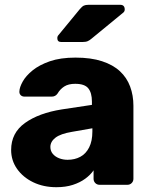

<svg xmlns="http://www.w3.org/2000/svg" viewBox="-20 -770 630 800"><path d="M214.8 10Q161.1 10 118.4 -10.6Q75.8 -31.2 51.1 -66.3Q26.4 -101.4 26.4 -145.2Q26.4 -216.4 84.2 -257.7Q142 -299 237.5 -314.1L363 -333V-346.8Q363 -382.9 348 -401.8Q333 -420.8 293.2 -420.8Q265 -420.8 247.7 -409.6Q230.4 -398.5 219.6 -379.9Q210.9 -367.4 195 -367.4H82.8Q72 -367.4 66.1 -373.6Q60.1 -379.8 60.8 -389.4Q61.4 -406.5 74.7 -430.3Q88 -454.1 115.9 -476.8Q143.9 -499.5 187.9 -514.8Q232 -530 294.5 -530Q359.1 -530 405.1 -514.9Q451.1 -499.9 479.8 -473.1Q508.5 -446.4 522.2 -409.4Q535.9 -372.5 535.9 -329.4V-25.1Q535.9 -14.5 528.6 -7.2Q521.4 0 510.7 0H395Q384.4 0 377.1 -7.2Q369.9 -14.5 369.9 -25.1V-60.3Q356.6 -41 334.9 -25.2Q313.3 -9.4 283.4 0.3Q253.6 10 214.8 10ZM261.6 -104.2Q291.4 -104.2 314.7 -116.7Q338 -129.2 351.4 -155.7Q364.9 -182.2 364.9 -222.1V-235.5L279.6 -220.6Q232.6 -212.8 211.2 -196.4Q189.9 -180 189.9 -157.7Q189.9 -141 199.8 -129.1Q209.7 -117.1 226.1 -110.7Q242.5 -104.2 261.6 -104.2ZM234.8 -595Q218.8 -595 218.8 -611Q218.8 -619 223.8 -624L312.1 -731.4Q322 -743.2 329.3 -746.6Q336.6 -750 349.1 -750H480.7Q499.7 -750 499.7 -730.4Q499.7 -723.4 494.7 -718.4L362 -609.4Q354 -602.4 345.9 -598.7Q337.9 -595 324.1 -595Z"/></svg>

Font: Rubik Light
Style: Regular
Weight: 300
Designer: Hubert and Fischer
Foundry: Hubert and Fischer
Version: Version 2.300;gftools[0.9.30]